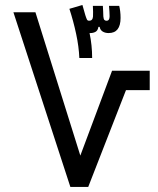

<svg xmlns="http://www.w3.org/2000/svg" viewBox="-20 -742 626 762"><path d="M259.3 0 33.2 -693.4H120.6L298.8 -124.5L424.8 -461.4H574.2V-384.3H480L330.1 0ZM294.9 -511.7Q293 -557.1 282.2 -607.4Q271.5 -657.7 255.4 -707L307.1 -722.2L318.8 -681.2Q322.8 -668.9 325.2 -664.3Q327.6 -659.7 334 -659.7Q347.7 -659.7 349.1 -676.3Q349.6 -683.1 349.4 -694.8Q349.1 -706.5 348.6 -718.8H388.2Q389.2 -710 389.4 -697Q389.6 -684.1 390.1 -676.8Q391.1 -666.5 394 -663.1Q397 -659.7 402.8 -659.7Q415 -659.7 415 -677.2Q415 -686 414.3 -696Q413.6 -706.1 412.6 -718.8H453.1Q455.6 -709 457 -697Q458.5 -685.1 458.5 -670.9Q458.5 -610.8 411.1 -610.8Q397.5 -610.8 387.7 -616.7Q377.9 -622.6 375.5 -635.3H370.6Q368.2 -620.6 359.1 -615.7Q350.1 -610.8 338.9 -610.8Q337.4 -610.8 335.4 -610.8Q345.7 -562.5 345.7 -511.7Z"/></svg>

Font: Cascadia Code NF SemiLight
Style: Regular
Weight: 350
Monospace: yes
Designer: Aaron Bell
Foundry: Saja Typeworks
Version: Version 2404.023; ttfautohint (v1.8.4)